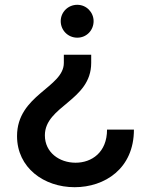

<svg xmlns="http://www.w3.org/2000/svg" viewBox="-20 -558 629 800"><path d="M302 -538C263 -538 233 -507 233 -470C233 -432 263 -401 302 -401C341 -401 370 -432 370 -470C370 -506 341 -538 302 -538ZM291 222C416 222 538 145 538 -18H426C426 77 362 120 295 120C227 120 167 77 167 6C167 -117 360 -138 360 -296V-330H246V-296C246 -193 51 -163 51 9C51 141 163 222 291 222Z"/></svg>

Font: Be Vietnam Pro Medium
Style: Regular
Weight: 500
Designer: Lam Bao, Tony Le, Vietanh Nguyen
Foundry: Yellow Type Foundry
Version: Version 1.002